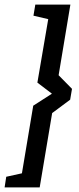

<svg xmlns="http://www.w3.org/2000/svg" viewBox="-36 -700 344 832"><path d="M-9 66 59 51 108 -242 189 -294 126 -342 173 -617 109 -632 117 -680H269L218 -374L276 -315L268 -268L190 -210L136 112H-16Z"/></svg>

Font: Grenze Medium
Style: Italic
Weight: 500
Italic angle: -10°
Designer: Renata Polastri
Foundry: Omnibus-Type
Version: Version 1.002; ttfautohint (v1.8)